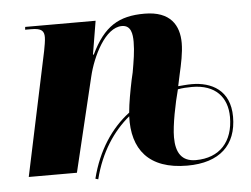

<svg xmlns="http://www.w3.org/2000/svg" viewBox="-45 -602 897 687"><g transform="rotate(-5 403.5 -258.0)"><path d="M271 27 281 30C305 -66 353 -137 411 -185C406 -67 464 9 603 9C720 9 781 -50 781 -151C781 -247 714 -280 644 -280C626 -280 610 -278 595 -277L604 -319C612 -354 621 -395 621 -430C621 -493 591 -546 497 -546C405 -546 351 -514 304 -416H301L321 -536H68L67 -526H89C127 -526 135 -515 135 -493C135 -481 131 -460 128 -444L34 0H207L288 -338C305 -410 353 -509 413 -509C446 -509 450 -477 450 -449C450 -415 444 -380 437 -340L431 -314C423 -275 415 -233 412 -198C347 -149 296 -73 271 27ZM635 -8C585 -8 564 -40 564 -96C564 -140 580 -218 593 -266C609 -269 626 -270 644 -270C728 -270 770 -222 770 -151C770 -63 721 -8 635 -8Z"/></g></svg>

Font: Noto Serif Display ExtraBold
Style: Italic
Weight: 800
Italic angle: -12°
Designer: Monotype Design Team
Foundry: Monotype Imaging Inc.
Version: Version 2.009